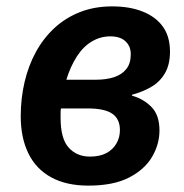

<svg xmlns="http://www.w3.org/2000/svg" viewBox="-20 -572 577 602"><path d="M257 10Q188 10 140.5 -16Q93 -42 69 -91Q45 -140 45 -208Q45 -263 57 -314.5Q69 -366 92.5 -409Q116 -452 150.5 -484Q185 -516 230.5 -534Q276 -552 332 -552Q387 -552 428 -535.5Q469 -519 491 -488Q513 -457 513 -410Q513 -370 497.5 -343Q482 -316 455 -300Q428 -284 394 -275V-272Q430 -262 455 -236.5Q480 -211 480 -163Q480 -120 457 -80.5Q434 -41 385 -15.5Q336 10 257 10ZM262 -81Q293 -81 313.5 -92Q334 -103 345 -122Q356 -141 356 -164Q356 -199 332 -215.5Q308 -232 255 -232H171Q170 -226 170 -218Q170 -210 170 -202Q170 -137 195.5 -109Q221 -81 262 -81ZM280 -322Q313 -322 337.5 -330Q362 -338 376 -355.5Q390 -373 390 -402Q390 -427 373.5 -442.5Q357 -458 326 -458Q295 -458 268 -442Q241 -426 221 -395Q201 -364 188 -322Z"/></svg>

Font: Noto Sans Display SemiBold
Style: Italic
Weight: 600
Italic angle: -12°
Designer: Monotype Design Team
Foundry: Monotype Imaging Inc.
Version: Version 2.003